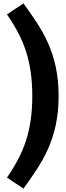

<svg xmlns="http://www.w3.org/2000/svg" viewBox="-20 -943 390 1130"><path d="M118 -923 21 -858C120 -715 170 -585 170 -378C170 -171 120 -41 21 102L118 167C226 18 325 -121 325 -378C325 -635 226 -774 118 -923Z"/></svg>

Font: Glow Sans SC Normal
Style: Bold
Weight: 700
Designer: Ryoko NISHIZUKA (kana, bopomofo & ideographs); Paul D. Hunt (Latin, Greek & Cyrillic); Sandoll Communications, Soo-young
Version: Version 0.93